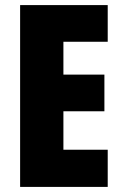

<svg xmlns="http://www.w3.org/2000/svg" viewBox="-20 -734 483 754"><path d="M403 0H59V-714H403V-570H229V-441H390V-297H229V-146H403Z"/></svg>

Font: Noto Sans Sinhala UI ExtraCondensed Black
Style: Regular
Weight: 900
Width: 2
Designer: Jelle Bosma - Monotype Design Team
Foundry: Monotype Imaging Inc.
Version: Version 2.006; ttfautohint (v1.8.4.7-5d5b)